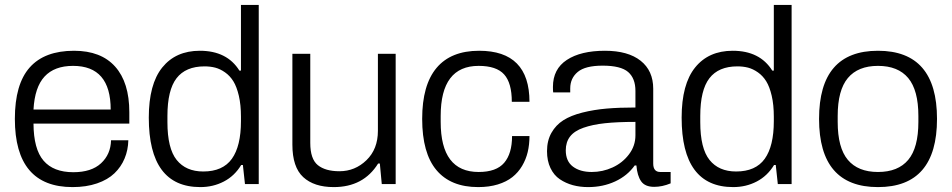

<svg xmlns="http://www.w3.org/2000/svg" viewBox="-20 -743 3842 775"><path d="M272.9 12.2Q40 12.2 40 -263.2Q40 -403.3 99.9 -470.7Q159.7 -538.1 278.8 -538.1Q387.7 -538.1 444.8 -474.1Q502 -410.2 502 -290V-244.1H115.2Q115.7 -141.1 155.8 -94.5Q195.8 -47.9 275.9 -47.9Q349.1 -47.9 387.9 -84Q426.8 -120.1 428.2 -176.8H498Q497.1 -137.2 482.9 -103.3Q468.8 -69.3 441.9 -43.5Q415 -17.6 371.6 -2.7Q328.1 12.2 272.9 12.2ZM115.2 -300.8H426.8Q426.8 -477.1 274.9 -477.1Q199.7 -477.1 159.9 -434.1Q120.1 -391.1 115.2 -300.8Z M788.6 12.2Q580.6 12.2 580.6 -268.1Q580.6 -403.3 635 -470.7Q689.5 -538.1 786.6 -538.1Q896.5 -538.1 946.3 -458H952.6V-723.1H1024.4V0H968.8L960.4 -77.1H953.6Q926.8 -32.7 883.5 -10.3Q840.3 12.2 788.6 12.2ZM800.3 -50.8Q879.4 -50.8 916 -102.1Q952.6 -153.3 952.6 -253.9V-272Q952.6 -319.8 944.1 -356.4Q935.5 -393.1 921.9 -415Q908.2 -437 888.4 -450.9Q868.7 -464.8 848.6 -470Q828.6 -475.1 805.7 -475.1Q729.5 -475.1 692.6 -427.2Q655.8 -379.4 655.8 -274.9V-250Q655.8 -144 693.1 -97.4Q730.5 -50.8 800.3 -50.8Z M1327.1 12.2Q1247.6 12.2 1203.9 -28.1Q1160.2 -68.4 1160.2 -159.2V-525.9H1232.4V-166Q1232.4 -101.1 1262.9 -76.4Q1293.5 -51.8 1350.1 -51.8Q1413.1 -51.8 1459.2 -96.4Q1505.4 -141.1 1505.4 -214.8V-525.9H1577.1V0H1521L1513.2 -83H1506.3Q1447.3 12.2 1327.1 12.2Z M1910.2 12.2Q1799.3 12.2 1741.7 -56.4Q1684.1 -125 1684.1 -263.2Q1684.1 -399.9 1742.2 -469Q1800.3 -538.1 1914.1 -538.1Q2117.2 -538.1 2117.2 -332H2045.9Q2045.9 -408.2 2014.9 -442.6Q1983.9 -477.1 1912.1 -477.1Q1758.8 -477.1 1758.8 -274.9V-251Q1758.8 -48.8 1912.1 -48.8Q1983.4 -48.8 2015.1 -85.9Q2046.9 -123 2046.9 -193.8H2117.2Q2117.2 -159.2 2110.1 -129.4Q2103 -99.6 2087.4 -73.2Q2071.8 -46.9 2048.1 -28.1Q2024.4 -9.3 1989.3 1.5Q1954.1 12.2 1910.2 12.2Z M2354 12.2Q2320.8 12.2 2292.2 4.4Q2263.7 -3.4 2239.7 -19.5Q2215.8 -35.6 2201.9 -64.7Q2188 -93.8 2188 -132.8Q2188 -175.3 2205.8 -206.8Q2223.6 -238.3 2253.9 -257.6Q2284.2 -276.9 2330.8 -288.6Q2377.4 -300.3 2428.2 -304.7Q2479 -309.1 2544.9 -309.1V-376Q2544.9 -426.8 2515.4 -452.4Q2485.8 -478 2412.6 -478Q2342.3 -478 2312 -452.6Q2281.7 -427.2 2281.7 -386.2V-370.1H2212.9Q2211.9 -376 2211.9 -392.1Q2211.9 -464.4 2268.1 -501.2Q2324.2 -538.1 2421.9 -538.1Q2515.1 -538.1 2565.9 -497.8Q2616.7 -457.5 2616.7 -384.8V-83Q2616.7 -48.8 2645 -48.8H2687V-2.9Q2653.3 11.2 2620.6 11.2Q2583.5 11.2 2567.9 -11.2Q2552.2 -33.7 2548.8 -75.2H2542Q2512.7 -33.7 2463.1 -10.7Q2413.6 12.2 2354 12.2ZM2368.7 -48.8Q2412.6 -48.8 2452.6 -67.1Q2492.7 -85.4 2518.8 -119.9Q2544.9 -154.3 2544.9 -196.8V-251Q2472.2 -251 2421.9 -245.6Q2371.6 -240.2 2335 -227.3Q2298.3 -214.4 2281 -191.9Q2263.7 -169.4 2263.7 -136.2Q2263.7 -92.3 2292.5 -70.6Q2321.3 -48.8 2368.7 -48.8Z M2939.5 12.2Q2731.4 12.2 2731.4 -268.1Q2731.4 -403.3 2785.9 -470.7Q2840.3 -538.1 2937.5 -538.1Q3047.4 -538.1 3097.2 -458H3103.5V-723.1H3175.3V0H3119.6L3111.3 -77.1H3104.5Q3077.6 -32.7 3034.4 -10.3Q2991.2 12.2 2939.5 12.2ZM2951.2 -50.8Q3030.3 -50.8 3066.9 -102.1Q3103.5 -153.3 3103.5 -253.9V-272Q3103.5 -319.8 3095 -356.4Q3086.4 -393.1 3072.8 -415Q3059.1 -437 3039.3 -450.9Q3019.5 -464.8 2999.5 -470Q2979.5 -475.1 2956.5 -475.1Q2880.4 -475.1 2843.5 -427.2Q2806.6 -379.4 2806.6 -274.9V-250Q2806.6 -144 2844 -97.4Q2881.3 -50.8 2951.2 -50.8Z M3523.9 12.2Q3286.1 12.2 3286.1 -263.2Q3286.1 -538.1 3523.9 -538.1Q3762.2 -538.1 3762.2 -263.2Q3762.2 12.2 3523.9 12.2ZM3523.9 -48.8Q3605 -48.8 3646 -97.7Q3687 -146.5 3687 -251V-274.9Q3687 -378.9 3646 -428Q3605 -477.1 3523.9 -477.1Q3443.4 -477.1 3402.3 -428Q3361.3 -378.9 3361.3 -274.9V-251Q3361.3 -146.5 3402.3 -97.7Q3443.4 -48.8 3523.9 -48.8Z"/></svg>

Font: Archivo Light
Style: Regular
Weight: 300
Designer: Hector Gatti
Foundry: Omnibus-Type
Version: Version 2.001